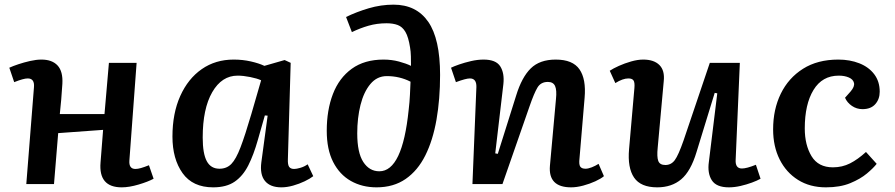

<svg xmlns="http://www.w3.org/2000/svg" viewBox="-20 -791 3846 825"><path d="M423 -233 230 -219 212 0H93L126 -417Q129 -454 99 -454Q81 -454 41 -438L20 -500Q35 -507 59 -515Q83 -523 109.5 -529Q136 -535 158 -535Q204 -535 227.5 -509.5Q251 -484 248 -431Q246 -397 243 -362.5Q240 -328 237 -301H429L448 -521H567L536 -102Q533 -65 562 -65Q572 -65 586 -69Q600 -73 620 -81L640 -23Q616 -10 575.5 2Q535 14 503 14Q403 14 412 -93Z M1217 -107Q1216 -83 1222.5 -74Q1229 -65 1244 -65Q1254 -65 1271 -70Q1288 -75 1302 -85L1326 -34Q1312 -23 1289 -12Q1266 -1 1239.5 6.5Q1213 14 1189 14Q1141 14 1118.5 -13.5Q1096 -41 1103 -94L1130 -294L1118 -295L1088 -190Q1070 -126 1047 -80.5Q1024 -35 988.5 -10.5Q953 14 896 14Q808 14 764.5 -47Q721 -108 721 -204Q721 -304 754.5 -378.5Q788 -453 847 -494Q906 -535 984 -535Q1023 -535 1058 -527Q1093 -519 1116 -508L1203 -533L1229 -521ZM923 -66Q954 -66 974 -86.5Q994 -107 1013.5 -158Q1033 -209 1060 -301L1102 -446Q1085 -454 1055 -460Q1025 -466 1001 -466Q933 -466 892 -395Q851 -324 851 -200Q851 -131 868.5 -98.5Q886 -66 923 -66Z M1467 -718Q1512 -740 1564.5 -755.5Q1617 -771 1671 -771Q1769 -771 1820 -697.5Q1871 -624 1871 -469Q1871 -365 1855.5 -276.5Q1840 -188 1807.5 -123Q1775 -58 1723 -22Q1671 14 1598 14Q1536 14 1487.5 -13.5Q1439 -41 1411.5 -95Q1384 -149 1384 -229Q1384 -318 1410.5 -387Q1437 -456 1491.5 -495.5Q1546 -535 1628 -535Q1663 -535 1694.5 -526.5Q1726 -518 1746 -508Q1746 -529 1745.5 -549.5Q1745 -570 1742 -587Q1735 -632 1722 -654Q1709 -676 1689 -683.5Q1669 -691 1641 -691Q1600 -691 1563.5 -680.5Q1527 -670 1492 -653ZM1610 -55Q1709 -55 1736 -319Q1740 -352 1741.5 -384Q1743 -416 1744 -440Q1697 -464 1642 -464Q1600 -464 1571.5 -430Q1543 -396 1529 -340Q1515 -284 1515 -218Q1515 -135 1541 -95Q1567 -55 1610 -55Z M2575 -34Q2562 -23 2538 -12Q2514 -1 2486 6.5Q2458 14 2434 14Q2335 14 2343 -79L2369 -366Q2373 -404 2365 -421.5Q2357 -439 2334 -439Q2304 -439 2289.5 -415Q2275 -391 2255 -333L2139 0H2010L2027 -417Q2028 -454 1999 -454Q1982 -454 1939 -438L1918 -500Q1930 -506 1953 -514Q1976 -522 2004 -528.5Q2032 -535 2058 -535Q2111 -535 2129.5 -506Q2148 -477 2143 -430L2108 -132L2119 -130L2198 -381Q2222 -459 2260.5 -497Q2299 -535 2368 -535Q2441 -535 2470 -493Q2499 -451 2492 -371L2470 -110Q2467 -85 2473 -75.5Q2479 -66 2496 -66Q2507 -66 2522.5 -72Q2538 -78 2552 -87Z M2600 -487Q2615 -497 2639.5 -508Q2664 -519 2692 -527Q2720 -535 2744 -535Q2790 -535 2813.5 -511.5Q2837 -488 2832 -442L2806 -156Q2802 -117 2808.5 -99.5Q2815 -82 2839 -82Q2864 -82 2879.5 -103Q2895 -124 2917 -187L3030 -521H3159L3141 -104Q3139 -67 3168 -67Q3188 -67 3228 -83L3248 -23Q3234 -15 3211 -6.5Q3188 2 3162 8Q3136 14 3112 14Q3058 14 3038.5 -16.5Q3019 -47 3026 -96L3062 -390L3051 -392L2973 -138Q2948 -55 2907 -20.5Q2866 14 2804 14Q2733 14 2704.5 -28Q2676 -70 2683 -150L2706 -413Q2708 -437 2702 -445.5Q2696 -454 2680 -454Q2656 -454 2624 -434Z M3582 -535Q3632 -535 3672.5 -519Q3713 -503 3736.5 -472Q3760 -441 3760 -397Q3760 -365 3741 -343.5Q3722 -322 3686 -322Q3661 -322 3640.5 -336Q3620 -350 3611 -371L3635 -398Q3653 -419 3649.5 -434.5Q3646 -450 3627.5 -458Q3609 -466 3584 -466Q3513 -466 3475.5 -404.5Q3438 -343 3438 -239Q3438 -168 3467 -120Q3496 -72 3559 -72Q3599 -72 3632.5 -89Q3666 -106 3701 -138L3747 -87Q3733 -69 3705 -45.5Q3677 -22 3633.5 -4Q3590 14 3529 14Q3460 14 3409 -18Q3358 -50 3330 -106Q3302 -162 3302 -235Q3302 -321 3335 -388.5Q3368 -456 3430.5 -495.5Q3493 -535 3582 -535Z"/></svg>

Font: Literata 7pt SemiBold
Style: Italic
Weight: 600
Italic angle: -2°
Designer: Latin by Veronika Burian and Jose Scaglione. Greek by Irene Vlachou. Cyrillic by Vera Evstafieva
Foundry: TypeTogether
Version: Version 3.002